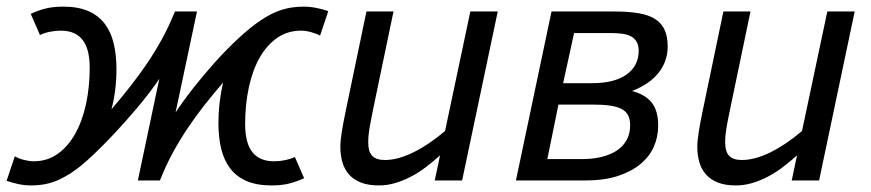

<svg xmlns="http://www.w3.org/2000/svg" viewBox="-40 -547 2639 582"><path d="M881.8 -6.8Q859.4 3.4 836.7 9.3Q814 15.1 783.2 15.1Q738.8 15.1 708 2Q677.2 -11.2 658.2 -35.9Q639.2 -60.5 630.6 -95.5Q622.1 -130.4 622.1 -173.8Q622.1 -235.8 636.2 -296.9Q606.4 -262.2 579.3 -227.8Q552.2 -193.4 528.1 -157.2Q503.9 -121.1 482.9 -82.3Q461.9 -43.5 444.8 0H377.9L442.9 -308.1Q430.2 -289.1 412.6 -265.9Q395 -242.7 374.3 -218.3Q353.5 -193.8 331.3 -169.2Q309.1 -144.5 287.1 -121.8Q265.1 -99.1 244.6 -79.6Q224.1 -60.1 207 -45.9Q173.3 -18.1 137 -1.5Q100.6 15.1 54.2 15.1Q35.2 15.1 15.4 11Q-4.4 6.8 -20 1L4.9 -73.2Q9.8 -70.3 16.8 -67.4Q23.9 -64.5 31.7 -62.5Q39.6 -60.5 47.4 -59.3Q55.2 -58.1 62 -58.1Q103 -58.1 134.5 -80.3Q166 -102.5 187.7 -141.1Q209.5 -179.7 220.7 -231.4Q231.9 -283.2 231.9 -341.8Q231.9 -367.2 227.3 -387.9Q222.7 -408.7 212.4 -423.3Q202.1 -438 185.3 -446Q168.5 -454.1 144 -454.1Q127.4 -454.1 111.1 -450.7Q94.7 -447.3 81.1 -440.9L53.2 -504.9Q75.7 -515.6 98.4 -521.2Q121.1 -526.9 151.9 -526.9Q196.3 -526.9 227.1 -513.7Q257.8 -500.5 276.9 -475.8Q295.9 -451.2 304.4 -416.3Q313 -381.3 313 -337.9Q313 -306.2 309.3 -275.6Q305.7 -245.1 297.9 -215.8Q326.7 -249.5 353.5 -283.4Q380.4 -317.4 404.8 -353.3Q429.2 -389.2 450.7 -428.2Q472.2 -467.3 490.2 -512.2H557.1L492.2 -206.1Q514.6 -240.2 545.7 -279.8Q576.7 -319.3 611.3 -357.9Q646 -396.5 682.1 -430.2Q718.3 -463.9 751 -485.8Q781.2 -506.3 812 -516.6Q842.8 -526.9 880.9 -526.9Q899.4 -526.9 919.4 -522.9Q939.5 -519 955.1 -513.2L930.2 -439Q925.3 -441.9 918.2 -444.6Q911.1 -447.3 903.3 -449.5Q895.5 -451.7 887.7 -452.9Q879.9 -454.1 873 -454.1Q832 -454.1 800.5 -432.4Q769 -410.6 747.3 -372.6Q725.6 -334.5 714.4 -282.5Q703.1 -230.5 703.1 -169.9Q703.1 -145 707.8 -124.3Q712.4 -103.5 722.7 -88.9Q732.9 -74.2 749.8 -66.2Q766.6 -58.1 791 -58.1Q807.6 -58.1 824 -61.5Q840.3 -64.9 854 -70.8Z M1152.8 -512.2 1089.8 -210Q1084 -182.1 1080.1 -159.4Q1076.2 -136.7 1076.2 -116.2Q1076.2 -86.9 1088.4 -74.5Q1100.6 -62 1127 -62Q1166 -62 1213.1 -85.2Q1260.3 -108.4 1309.1 -149.9L1385.7 -512.2H1468.8L1360.8 0H1277.8L1293.9 -76.2Q1272 -56.2 1249.5 -39.3Q1227.1 -22.5 1203.6 -10.5Q1180.2 1.5 1156.5 8.3Q1132.8 15.1 1108.9 15.1Q1076.2 15.1 1054 6.3Q1031.7 -2.4 1017.8 -18.3Q1003.9 -34.2 997.8 -55.7Q991.7 -77.1 991.7 -102.1Q991.7 -120.1 996.1 -147.5Q1000.5 -174.8 1007.8 -210L1070.8 -512.2Z M1876 -271Q1914.6 -261.2 1934.8 -236.8Q1955.1 -212.4 1955.1 -166Q1955.1 -131.8 1941.7 -101.8Q1928.2 -71.8 1900.6 -49.1Q1873 -26.4 1831.8 -13.2Q1790.5 0 1734.9 0H1523.9L1631.8 -512.2H1820.3Q1863.8 -512.2 1894.8 -507.1Q1925.8 -502 1945.6 -489.5Q1965.3 -477.1 1974.6 -456.5Q1983.9 -436 1983.9 -405.8Q1983.9 -362.3 1957.3 -327.6Q1930.7 -293 1876 -271ZM1754.9 -294.9Q1822.3 -294.9 1859.1 -321Q1896 -347.2 1896 -393.1Q1896 -410.2 1889.6 -420.7Q1883.3 -431.2 1872.3 -437Q1861.3 -442.9 1845.7 -444.8Q1830.1 -446.8 1812 -446.8H1700.2L1667 -294.9ZM1730 -64.9Q1738.8 -64.9 1752.4 -66.2Q1766.1 -67.4 1781.5 -70.8Q1796.9 -74.2 1812.7 -81.3Q1828.6 -88.4 1841.3 -99.6Q1854 -110.8 1862.1 -127.7Q1870.1 -144.5 1870.1 -168Q1870.1 -186 1863.5 -198.2Q1856.9 -210.4 1843 -217.3Q1829.1 -224.1 1807.9 -227.1Q1786.6 -230 1756.8 -230H1652.8L1619.1 -64.9Z M2234.9 -512.2 2171.9 -210Q2166 -182.1 2162.1 -159.4Q2158.2 -136.7 2158.2 -116.2Q2158.2 -86.9 2170.4 -74.5Q2182.6 -62 2209 -62Q2248 -62 2295.2 -85.2Q2342.3 -108.4 2391.1 -149.9L2467.8 -512.2H2550.8L2442.9 0H2359.9L2376 -76.2Q2354 -56.2 2331.5 -39.3Q2309.1 -22.5 2285.6 -10.5Q2262.2 1.5 2238.5 8.3Q2214.8 15.1 2190.9 15.1Q2158.2 15.1 2136 6.3Q2113.8 -2.4 2099.9 -18.3Q2085.9 -34.2 2079.8 -55.7Q2073.7 -77.1 2073.7 -102.1Q2073.7 -120.1 2078.1 -147.5Q2082.5 -174.8 2089.8 -210L2152.8 -512.2Z"/></svg>

Font: Lorenzo Sans
Style: Italic
Weight: 400
Italic angle: -12°
Foundry: Intel Corporation
Version: Version 1.00; ttfautohint (v1.5)